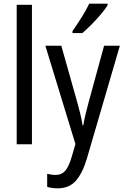

<svg xmlns="http://www.w3.org/2000/svg" viewBox="-20 -786 676 1046"><path d="M154 0H71V-760H154Z M227 -537H314L400 -232Q409 -200 417 -167.5Q425 -135 430 -103H434Q438 -130 446 -163.5Q454 -197 464 -233L547 -537H633L453 79Q429 159 392.5 199.5Q356 240 294 240Q278 240 264 238Q250 236 237 232V161Q247 163 259 165Q271 167 282 167Q316 167 336 143.5Q356 120 371 67L391 -1ZM566 -757Q553 -736 529 -707.5Q505 -679 477.5 -651.5Q450 -624 429 -606H375V-617Q401 -654 425.5 -693Q450 -732 466 -766H566Z"/></svg>

Font: Noto Sans Ethiopic Cond
Style: Regular
Weight: 400
Width: 3
Designer: Monotype Design Team
Foundry: Monotype Imaging Inc.
Version: Version 2.102; ttfautohint (v1.8.4.7-5d5b)